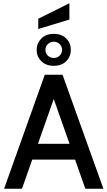

<svg xmlns="http://www.w3.org/2000/svg" viewBox="-20 -1159 660 1179"><path d="M441 -179H178L115 0H5L255 -700H364L615 0H504ZM407 -276 310 -551 213 -276ZM205 -853Q205 -893 233.5 -922Q262 -951 310 -951Q359 -951 387 -922.5Q415 -894 415 -853Q415 -812 387 -783.5Q359 -755 310 -755Q262 -755 233.5 -783.5Q205 -812 205 -853ZM361 -853Q361 -874 346 -888.5Q331 -903 310 -903Q289 -903 274 -888.5Q259 -874 259 -853Q259 -831 274 -817Q289 -803 310 -803Q331 -803 346 -817Q361 -831 361 -853ZM215 -1044 406 -1139V-1039L215 -981Z"/></svg>

Font: Cabin Medium
Style: Regular
Weight: 500
Designer: Pablo Impallari
Foundry: Pablo Impallari. http://www.impallari.com Igino Marini. http://www.ikern.com
Version: Version 2.001